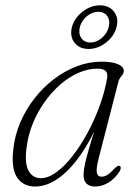

<svg xmlns="http://www.w3.org/2000/svg" viewBox="-20 -674 506 702"><path d="M341.5 -98Q331 -58 334 -43Q337 -28 351 -28Q362 -28 373.2 -35Q384.5 -42 400.5 -59.5Q406.5 -65 410.5 -67Q414.5 -69 418 -67Q421.5 -65 421.5 -60Q421.5 -55 418 -48.5Q402 -22.5 377.8 -7.2Q353.5 8 327.5 8Q308 8 296.8 -2.2Q285.5 -12.5 285.5 -34Q285.5 -44.5 287.8 -59Q290 -73.5 296.2 -97.5Q302.5 -121.5 313.8 -159Q325 -196.5 342.5 -253L349 -248Q315 -165.5 275.2 -108.5Q235.5 -51.5 193 -21.8Q150.5 8 108 8Q65 8 42.5 -25.2Q20 -58.5 29 -131.5Q34.5 -180.5 54.5 -227Q74.5 -273.5 105.8 -313.8Q137 -354 176.5 -384.2Q216 -414.5 260.5 -431.5Q305 -448.5 351 -448.5Q377.5 -448.5 395.8 -444.2Q414 -440 423.5 -432.2Q433 -424.5 432.5 -414.5Q432.5 -407.5 428.5 -401.8Q424.5 -396 420 -390.2Q415.5 -384.5 413.5 -377.5ZM77 -133.5Q69.5 -75.5 84.8 -49Q100 -22.5 129.5 -22.5Q156 -22.5 186 -44.2Q216 -66 245.2 -103.5Q274.5 -141 300.2 -188.5Q326 -236 344.8 -288Q363.5 -340 372 -390Q374 -407.5 365.5 -415.2Q357 -423 336.5 -423Q302 -423 267 -407.8Q232 -392.5 200.5 -365Q169 -337.5 143 -301Q117 -264.5 99.8 -222Q82.5 -179.5 77 -133.5ZM304 -495Q270 -495 252.2 -518.2Q234.5 -541.5 243 -575Q252 -608 281.8 -631.2Q311.5 -654.5 345.5 -654.5Q379 -654.5 397 -631.2Q415 -608 406 -575Q397.5 -541.5 367.5 -518.2Q337.5 -495 304 -495ZM339.5 -631Q317.5 -631 297.8 -614.8Q278 -598.5 272 -575Q266 -551.5 277.2 -535Q288.5 -518.5 310.5 -518.5Q332.5 -518.5 352 -535Q371.5 -551.5 377.5 -575Q383.5 -598.5 372.5 -614.8Q361.5 -631 339.5 -631Z"/></svg>

Font: Fraunces 72pt Soft Wonky ExtraLight
Style: Italic
Weight: 250
Italic angle: -16°
Version: Version 1.000;[b76b70a41]